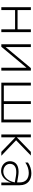

<svg xmlns="http://www.w3.org/2000/svg" viewBox="1390 -1960 575 3394"><g transform="rotate(90 1677.0 -263.5)"><path d="M108 0H158V-243H499V0H549V-522H499V-287H158V-522H108Z M763 0H807L1178 -445V0H1228V-522H1184L813 -77V-522H763Z M1442 0H2144V-522H2094V-44H1819V-522H1769V-44H1492V-522H1442Z M2665 0H2734L2460 -261L2730 -522H2665L2408 -274V-522H2358V0H2408V-248Z M3207 0H3255V-325C3255 -472 3157 -531 3042 -531C2977 -531 2908 -509 2854 -471V-424C2908 -463 2976 -485 3036 -485C3131 -485 3205 -439 3205 -325V-279L3105 -296C3072 -302 3043 -305 3016 -305C2884 -305 2830 -237 2830 -151C2830 -64 2904 4 3003 4C3085 4 3166 -49 3207 -171ZM2877 -151C2877 -219 2923 -264 3022 -264C3044 -264 3070 -262 3098 -257L3205 -238C3177 -97 3093 -35 3013 -35C2939 -35 2877 -83 2877 -151Z"/></g></svg>

Font: Chess Sans Light
Style: Regular
Weight: 300
Designer: Wolf Bōese
Foundry: Wolf Bōese
Version: Version 7.223;Glyphs 3.3 (3306)